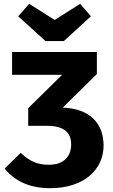

<svg xmlns="http://www.w3.org/2000/svg" viewBox="-20 -964 587 1001"><path d="M265 -860 132 -944 75 -879 217 -750H313L454 -879L398 -944ZM485 -578V-693H43V-574H304L127 -400V-308H226C309 -308 351 -276 351 -212C351 -144 308 -105 235 -105C175 -105 135 -123 88 -167L4 -85C60 -18 135 17 243 17C416 17 520 -79 520 -205C520 -325 444 -398 307 -403Z"/></svg>

Font: Fira Sans
Style: Bold
Weight: 700
Designer: Carrois Corporate & Edenspiekermann AG
Foundry: Carrois Corporate GbR & Edenspiekermann AG
Version: Version 4.203